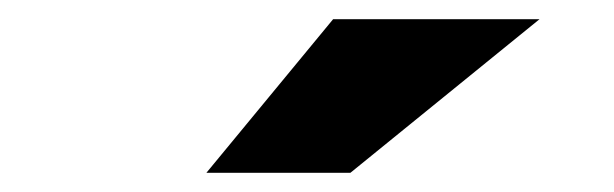

<svg xmlns="http://www.w3.org/2000/svg" viewBox="-20 -787 640 200"><path d="M327 -767H542L345 -607H195Z"/></svg>

Font: CMG Sans Black
Style: Regular
Weight: 900
Designer: Julieta Ulanovsky
Foundry: Julieta Ulanovsky
Version: Version 7.200